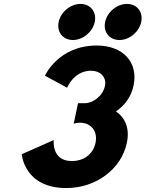

<svg xmlns="http://www.w3.org/2000/svg" viewBox="-20 -959 742 979"><path d="M390.4 -939C339.4 -939 289.8 -898 279.1 -847C268.4 -796 300.8 -755 351.8 -755C402.8 -755 452.4 -796 463.1 -847C473.8 -898 441.4 -939 390.4 -939ZM627.4 -939C576.4 -939 526.8 -898 516.1 -847C505.4 -796 537.8 -755 588.8 -755C639.8 -755 689.4 -796 700.1 -847C710.8 -898 678.4 -939 627.4 -939ZM322.1 -511.8C322.1 -511.8 356.5 -598.5 444.9 -598.5C490 -598.5 524.8 -566.2 515.3 -521.2C504.6 -470.2 455.1 -432.8 412.6 -432.8H377.8L355.8 -328.2C355.8 -328.2 370.4 -333.3 387.4 -333.3C443.5 -333.3 479.7 -290.8 467 -230.5C454.5 -171 405 -137.8 346.3 -137.8C240.9 -137.8 254.1 -244.9 254.1 -244.9L91 -172.7C91 -172.7 102.3 -0.1 318.2 -0.1C468.7 -0.1 598.5 -96.2 626.8 -230.5C642.3 -304.4 618.7 -358 571.3 -391.1C615.8 -420.9 648.9 -465.1 661 -522.9C686.1 -641.9 607 -726.9 473.6 -726.9C277.2 -726.9 209.2 -573 209.2 -573Z"/></svg>

Font: Hussar
Style: BdOblTwo
Weight: 700
Foundry: Cannot Into Space Fonts
Version: Version 2.00